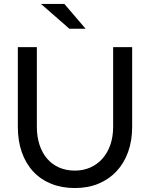

<svg xmlns="http://www.w3.org/2000/svg" viewBox="-20 -938 756 969"><path d="M70 0ZM647 -298Q647 -228 626.5 -171Q606 -114 568 -73.5Q530 -33 477 -11Q424 11 358 11Q292 11 238.5 -10.5Q185 -32 147.5 -72.5Q110 -113 90 -170Q70 -227 70 -298V-700H166V-298Q166 -248 179.5 -207Q193 -166 218 -137Q243 -108 278.5 -92.5Q314 -77 358 -77Q401 -77 436.5 -93Q472 -109 497.5 -138Q523 -167 537 -207.5Q551 -248 551 -298V-700H647ZM305 -918 412 -793H330L187 -918Z"/></svg>

Font: Rosa Sans
Style: Regular
Weight: 400
Designer: Pentagram / MCKL
Foundry: Pentagram / MCKL
Version: Version 1.005;September 16, 2019;FontCreator 11.5.0.2425 64-